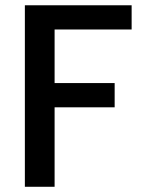

<svg xmlns="http://www.w3.org/2000/svg" viewBox="-20 -715 555 735"><path d="M75.2 0V-694.8H483.9V-602.1H189V-397H418.9V-304.2H189V0Z"/></svg>

Font: Poppins Medium
Style: Regular
Weight: 500
Designer: Ninad Kale (Devanagari), Jonny Pinhorn (Latin)
Foundry: Indian Type Foundry
Version: 4.004